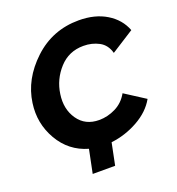

<svg xmlns="http://www.w3.org/2000/svg" viewBox="-150 -836 1011 1094"><g transform="rotate(-20 356.0 -289.0)"><path d="M366 -140Q417 -140 465.5 -164Q514 -188 542 -238L665 -159Q628 -93 551 -50Q474 -7 388 3L361 136H225L254 -6Q142 -38 83 -140Q24 -242 41 -361Q60 -499 174.5 -606.5Q289 -714 449 -714Q547 -714 616 -672Q685 -630 712 -559L574 -471Q560 -523 518 -545.5Q476 -568 424 -568Q335 -568 277 -504Q219 -440 207 -355Q194 -267 238 -203.5Q282 -140 366 -140Z"/></g></svg>

Font: Raleway-v4020 ExtraBold
Style: Italic
Weight: 800
Italic angle: -12°
Designer: Matt McInerney, Pablo Impallari, Rodrigo Fuenzalida
Foundry: Matt McInerney, Pablo Impallari, Rodrigo Fuenzalida
Version: Version 4.020;PS 004.020;hotconv 1.0.88;makeotf.lib2.5.64775